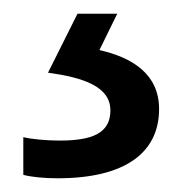

<svg xmlns="http://www.w3.org/2000/svg" viewBox="-20 -20 265 280"><path d="M212 139C212 88 173 64 125 53L151 0H93L50 86C101 93 141 106 141 141C141 174 115 185 67 185C48 185 26 183 14 180V235C25 238 44 240 64 240C162 240 212 203 212 139Z"/></svg>

Font: Noto Sans Nandinagari
Style: Regular
Weight: 400
Designer: Ek Type
Foundry: Ek Type
Version: Version 1.002